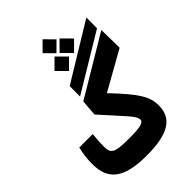

<svg xmlns="http://www.w3.org/2000/svg" viewBox="-264 -1016 1126 1126"><g transform="rotate(-45 299.0 -452.5)"><path d="M262.2 4.9C445.8 4.9 521 -47.4 521 -153.3C521 -228 485.4 -283.7 356.4 -419.4L597.7 -555.2L595.2 -704.6L224.1 -482.9L216.3 -382.3C347.2 -234.9 385.7 -203.1 385.7 -170.9C385.7 -147.5 353 -139.2 262.2 -139.2C133.8 -139.2 122.1 -153.3 122.1 -215.3C122.1 -235.4 124 -274.4 127.9 -308.6H16.6C6.8 -273.9 1.5 -227.5 1.5 -185.5C1.5 -60.5 66.9 4.9 262.2 4.9ZM231 -516.6 584.5 -729.5 585 -818.4 231.4 -603ZM291 -668.5 351.1 -728.5 291 -788.6 231 -728.5ZM386.7 -722.2 446.8 -782.2 386.7 -842.8 326.7 -782.2ZM313 -794.4 370.6 -851.6 313 -909.7 255.4 -851.6Z"/></g></svg>

Font: Cascadia Mono NF
Style: Bold
Weight: 700
Monospace: yes
Designer: Aaron Bell
Foundry: Saja Typeworks
Version: Version 2404.023